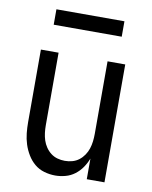

<svg xmlns="http://www.w3.org/2000/svg" viewBox="-81 -765 662 834"><g transform="rotate(10 250.0 -348.0)"><path d="M220 8Q195 8 171 1Q147 -6 128.5 -21.5Q110 -37 97 -58.5Q84 -80 76.5 -103.5Q69 -127 66.5 -151.5Q64 -176 64 -200V-520H142V-200Q142 -183 144 -166.5Q146 -150 151 -134.5Q156 -119 165.5 -105Q175 -91 188 -81Q201 -71 217 -66.5Q233 -62 250 -62Q267 -62 283 -66.5Q299 -71 312 -81Q325 -91 334.5 -105Q344 -119 349 -134.5Q354 -150 356 -166.5Q358 -183 358 -200V-520H436V0H358V-91Q350 -70 337 -51Q324 -32 305.5 -18Q287 -4 264.5 2Q242 8 220 8ZM100 -636V-704H400V-636Z"/></g></svg>

Font: Iosevka www.saffi
Style: Regular
Weight: 400
Monospace: yes
Designer: Belleve Invis
Foundry: Belleve Invis
Version: Version 22.0.2; ttfautohint (v1.8.3)